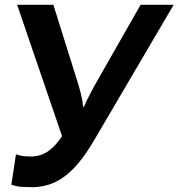

<svg xmlns="http://www.w3.org/2000/svg" viewBox="-20 -761 739 795"><path d="M46 -122 27 4C39 8 49 10 60 12C78 13 96 14 114 14C246 14 319 -93 379 -196L699 -741H562L370 -404C359 -383 350 -367 345 -356C338 -344 334 -332 328 -319H324C322 -348 314 -378 306 -406L201 -741H51L237 -197C204 -149 168 -113 107 -113C94 -113 83 -114 73 -115C63 -117 54 -119 46 -122Z"/></svg>

Font: Cheyenne Sans
Style: Bold Italic
Weight: 700
Italic angle: -8.13011°
Designer: The Public Sans project authors (U.S. Web Design System), Libre Franklin designed by Pablo Impallari and Rodrigo Fuenzal
Foundry: The Cheyenne Sans Project Authors
Version: Version 2.007